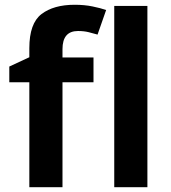

<svg xmlns="http://www.w3.org/2000/svg" viewBox="-20 -785 717 805"><path d="M372 -440V-544H242V-579Q242 -655 307 -655Q332 -655 352 -650Q372 -645 389 -640L425 -743Q402 -751 368 -758Q334 -765 293 -765Q205 -765 154 -726Q103 -687 103 -583V-545L19 -506V-440H103V0H242V-440ZM598 0H459V-760H598Z"/></svg>

Font: Noto Sans UI
Style: Bold
Weight: 700
Designer: Monotype Design Team
Foundry: Monotype Imaging Inc.
Version: Version 1.901